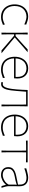

<svg xmlns="http://www.w3.org/2000/svg" viewBox="1518 -2062 553 3628"><g transform="rotate(90 1794.0 -247.5)"><path d="M304 9Q226.5 9 172.5 -25.2Q118.5 -59.5 90.2 -117.8Q62 -176 62 -248Q62 -320.5 90 -378.5Q118 -436.5 170.2 -470.2Q222.5 -504 295 -504Q332 -504 373.8 -491.2Q415.5 -478.5 444 -467L441 -431Q393 -453 354.2 -462.5Q315.5 -472 296 -472Q203 -470 148 -410.5Q93 -351 93 -248Q93 -185 116.2 -134.8Q139.5 -84.5 186.2 -54.5Q233 -24.5 304 -23Q366.5 -23 442 -63L449 -27Q423 -16.5 385.2 -3.8Q347.5 9 304 9Z M596 0Q597.5 -56.5 597.8 -108.5Q598 -160.5 598 -221V-271Q598 -332 597.8 -385Q597.5 -438 595 -494L631 -496Q629 -440 628.5 -386Q628 -332 628 -271V-266H661L750.5 -346Q792 -383 833.2 -420.2Q874.5 -457.5 913.5 -494H966Q914.5 -451.5 866 -408.8Q817.5 -366 770 -324L686 -249.5L781.5 -169.5Q832 -127 883 -84.5Q934 -42 986 0H931.5Q890.5 -36.5 848 -73Q805.5 -109.5 762.5 -146L654 -238H628V-221Q628 -160.5 628.5 -108.5Q629 -56.5 631 0Z M1299 9Q1216 9 1161.2 -24.8Q1106.5 -58.5 1079.2 -117.2Q1052 -176 1052 -251Q1052 -324.5 1079.8 -381.8Q1107.5 -439 1157 -471.5Q1206.5 -504 1272 -504Q1360 -504 1411.5 -449.2Q1463 -394.5 1463 -297Q1463 -262.5 1459 -237H1083Q1086 -138.5 1139 -80.8Q1192 -23 1299 -23Q1367 -23 1450 -63L1453 -26Q1424.5 -16.5 1384 -3.8Q1343.5 9 1299 9ZM1273 -472Q1185 -470 1136 -413Q1087 -356 1083.5 -266H1432Q1433 -273.5 1433 -280.8Q1433 -288 1433 -295Q1433 -386 1389 -428Q1345 -470 1273 -472Z M1569.5 7Q1563 7 1552 6Q1541 5 1531.5 4L1535.5 -29Q1544 -26.5 1553.2 -25Q1562.5 -23.5 1567.5 -23.5Q1596 -23.5 1614 -47.8Q1632 -72 1642.8 -111.8Q1653.5 -151.5 1659.5 -198.5Q1665.5 -245.5 1669.5 -291Q1673 -341.5 1676 -392.8Q1679 -444 1680 -494H1989.5Q1987.5 -438 1987 -385Q1986.5 -332 1986.5 -271V-221Q1986.5 -160.5 1987 -108.5Q1987.5 -56.5 1989.5 0H1954.5Q1956 -56.5 1956.2 -108.5Q1956.5 -160.5 1956.5 -221V-271Q1956.5 -325 1956.2 -370.8Q1956 -416.5 1954.5 -465H1712.5Q1709 -420.5 1705.2 -374.8Q1701.5 -329 1698 -282Q1693.5 -229.5 1687 -178.2Q1680.5 -127 1667.5 -85Q1654.5 -43 1631.2 -18Q1608 7 1569.5 7Z M2391.5 9Q2308.5 9 2253.8 -24.8Q2199 -58.5 2171.8 -117.2Q2144.5 -176 2144.5 -251Q2144.5 -324.5 2172.2 -381.8Q2200 -439 2249.5 -471.5Q2299 -504 2364.5 -504Q2452.5 -504 2504 -449.2Q2555.5 -394.5 2555.5 -297Q2555.5 -262.5 2551.5 -237H2175.5Q2178.5 -138.5 2231.5 -80.8Q2284.5 -23 2391.5 -23Q2459.5 -23 2542.5 -63L2545.5 -26Q2517 -16.5 2476.5 -3.8Q2436 9 2391.5 9ZM2365.5 -472Q2277.5 -470 2228.5 -413Q2179.5 -356 2176 -266H2524.5Q2525.5 -273.5 2525.5 -280.8Q2525.5 -288 2525.5 -295Q2525.5 -386 2481.5 -428Q2437.5 -470 2365.5 -472Z M2824 0Q2826 -56.5 2826.2 -108.5Q2826.5 -160.5 2826.5 -221V-271Q2826.5 -325 2826.2 -370.8Q2826 -416.5 2824.5 -465H2822Q2777.5 -465 2730 -464.8Q2682.5 -464.5 2636.5 -462V-494H3046.5V-462Q3000.5 -464.5 2953 -464.8Q2905.5 -465 2861 -465H2858.5Q2857 -416.5 2856.8 -370.8Q2856.5 -325 2856.5 -271V-221Q2856.5 -160.5 2856.8 -108.5Q2857 -56.5 2859 0Z M3288.5 9Q3216.5 9 3177 -28.8Q3137.5 -66.5 3137.5 -127Q3137.5 -179 3162.5 -209Q3187.5 -239 3224.2 -254Q3261 -269 3295.5 -276L3468.5 -312Q3471 -381 3453.5 -415.2Q3436 -449.5 3405.2 -460.8Q3374.5 -472 3337.5 -472Q3316 -472 3267.8 -462.5Q3219.5 -453 3162.5 -431L3159.5 -467Q3181.5 -473.5 3213 -482.2Q3244.5 -491 3277.5 -497.5Q3310.5 -504 3337.5 -504Q3412 -504 3455.8 -463.8Q3499.5 -423.5 3499.5 -334Q3499.5 -313 3498.5 -279.2Q3497.5 -245.5 3497.5 -211V-137Q3497.5 -107 3506.8 -73.5Q3516 -40 3528.5 0H3495.5L3472.5 -81H3466.5Q3433 -40 3383.2 -15.5Q3333.5 9 3288.5 9ZM3288.5 -23Q3314.5 -23 3348.5 -35Q3382.5 -47 3414.8 -71.5Q3447 -96 3467.5 -134L3468.5 -289Q3459 -284.5 3443 -279Q3427 -273.5 3395.5 -266Q3364 -258.5 3307.5 -248Q3270 -241 3238.5 -227.8Q3207 -214.5 3187.8 -190.5Q3168.5 -166.5 3168.5 -128Q3168.5 -71 3202.2 -47Q3236 -23 3288.5 -23Z"/></g></svg>

Font: Commissioner Flair Thin
Style: Regular
Weight: 100
Designer: Kostas Bartsokas
Foundry: Kostas Bartsokas
Version: Version 1.000; ttfautohint (v1.8.3)